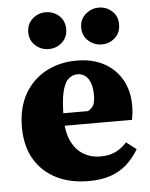

<svg xmlns="http://www.w3.org/2000/svg" viewBox="-53 -783 657 842"><g transform="rotate(-5 275.0 -362.0)"><path d="M304 15Q223 15 162 -15.5Q101 -46 66.5 -104Q32 -162 32 -246Q32 -330 66 -390.5Q100 -451 160 -483.5Q220 -516 296 -516Q366 -516 416.5 -488.5Q467 -461 494.5 -412.5Q522 -364 522 -299Q522 -280 520.5 -266Q519 -252 516 -236H147V-291H327Q346 -302 352.5 -316.5Q359 -331 359 -359Q359 -391 351 -412.5Q343 -434 328.5 -445Q314 -456 295 -456Q271 -456 253.5 -439Q236 -422 227 -381.5Q218 -341 218 -270Q218 -208 237.5 -167.5Q257 -127 290 -107.5Q323 -88 363 -88Q403 -88 431 -101.5Q459 -115 481 -140L525 -106Q503 -69 473 -41.5Q443 -14 401.5 0.5Q360 15 304 15ZM179 -577Q146 -577 121 -599.5Q96 -622 96 -658Q96 -694 121 -716.5Q146 -739 179 -739Q214 -739 238.5 -716.5Q263 -694 263 -658Q263 -622 238.5 -599.5Q214 -577 179 -577ZM413 -577Q380 -577 354.5 -599.5Q329 -622 329 -658Q329 -694 354.5 -716.5Q380 -739 413 -739Q447 -739 471.5 -716.5Q496 -694 496 -658Q496 -622 471.5 -599.5Q447 -577 413 -577Z"/></g></svg>

Font: Source Serif 4 ExtraBold
Style: Regular
Weight: 800
Designer: Frank Grießhammer
Foundry: Adobe Systems Incorporated
Version: Version 4.004;hotconv 1.0.116;makeotfexe 2.5.65601